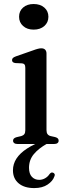

<svg xmlns="http://www.w3.org/2000/svg" viewBox="-20 -717 342 956"><path d="M203 -19.5 214 -1.5Q171.5 22.5 148 51Q124.5 79.5 124.5 118.5Q124.5 148.5 138.8 163.5Q153 178.5 175 178.5Q190.5 178.5 204.2 170.8Q218 163 226.5 150Q230.5 145 234.2 143Q238 141 243 142.5Q248 143.5 251.2 148.5Q254.5 153.5 250.5 162Q243 184.5 217 202Q191 219.5 150.5 219.5Q101 219.5 72.8 195.8Q44.5 172 44.5 131Q44.5 99.5 62 72.5Q79.5 45.5 114.8 22.5Q150 -0.5 203 -19.5ZM211.5 -450.5V-69.5Q211.5 -56 216.8 -49Q222 -42 232 -39.5L254.5 -34.5Q263.5 -32 267.8 -27.8Q272 -23.5 272 -16.5Q272 -9 266.2 -4.5Q260.5 0 249 0H67.5Q56.5 0 50.8 -4.5Q45 -9 45 -16.5Q45 -23 49.2 -27.2Q53.5 -31.5 62.5 -34L86 -39.5Q96 -42.5 101 -49Q106 -55.5 106 -69V-379Q106 -390.5 102.2 -395.5Q98.5 -400.5 90 -401.5L56 -403Q47.5 -404.5 43.8 -408Q40 -411.5 40 -417.5Q40 -424 44.2 -428.2Q48.5 -432.5 59.5 -436.5L142.5 -465.5Q158.5 -471.5 168.5 -474Q178.5 -476.5 185.5 -476.5Q198.5 -476.5 205 -469.5Q211.5 -462.5 211.5 -450.5ZM147.5 -569.5Q115 -569.5 95 -587.5Q75 -605.5 75 -633.5Q75 -662 95 -679.5Q115 -697 147.5 -697Q180.5 -697 200.8 -679.2Q221 -661.5 221 -633.5Q221 -605.5 200.8 -587.5Q180.5 -569.5 147.5 -569.5Z"/></svg>

Font: Fraunces 11pt
Style: Regular
Weight: 400
Version: Version 1.000;[b76b70a41]